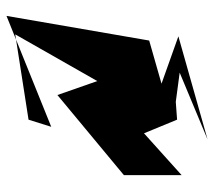

<svg xmlns="http://www.w3.org/2000/svg" viewBox="-54 -708 660 592"><g transform="rotate(90 276.0 -412.0)"><path d="M86 -129 230 -382 273 -259 520 -464V-642L391 -526L349 -628L294 -624L204 -636L410 -722L92 -632L238 -580L105 -542L29 -102L371 -240L349 -170ZM314 -502 293 -500 327 -408Z"/></g></svg>

Font: CiSf CamouflageKit II
Style: Regular
Weight: 400
Version: Version 1